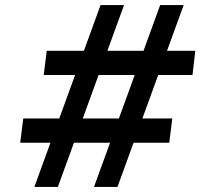

<svg xmlns="http://www.w3.org/2000/svg" viewBox="-20 -740 828 760"><path d="M352 0 614 -720H707L445 0ZM60 -175 72 -271H662L650 -175ZM116 0 378 -720H471L209 0ZM153 -443 165 -539H753L742 -443Z"/></svg>

Font: Inclusive Sans Medium
Style: Italic
Weight: 500
Italic angle: -7°
Designer: Olivia King
Foundry: Olivia King
Version: Version 2.004